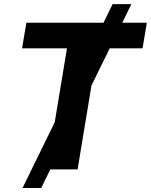

<svg xmlns="http://www.w3.org/2000/svg" viewBox="-20 -840 748 952"><path d="M91.6 92.3H184.3L229.4 0H364.7L433.6 -416.2L524.1 -600.5H686.8L708.1 -727.3H586.3L631.4 -819.6H538.4L493.3 -727.3H110.8L89.5 -600.5H312.1L251.4 -234Z"/></svg>

Font: Magic Ui Pro
Style: Bold Italic
Weight: 700
Italic angle: -9.39999°
Designer: Stefan Endress, Andreas Faust
Version: Version 1.000;FEAKit 1.0